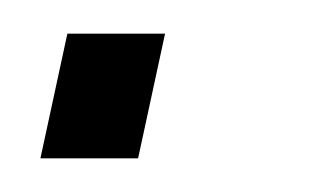

<svg xmlns="http://www.w3.org/2000/svg" viewBox="-20 -94 197 114"><path d="M4 0 20 -74H78L62 0Z"/></svg>

Font: Saira Ultra Condensed Light
Style: Italic
Weight: 300
Width: 1
Italic angle: -12°
Designer: Hector Gatti with collaboration of the Omnibus-Type team
Foundry: Omnibus-Type
Version: Version 1.001; ttfautohint (v1.8)